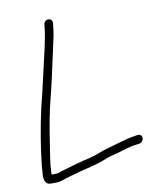

<svg xmlns="http://www.w3.org/2000/svg" viewBox="-82 -732 723 856"><g transform="rotate(-10 280.0 -304.5)"><path d="M173.8 -647 172.2 -632C169.4 -605.1 163.7 -577 157.3 -547C138.9 -469.8 114.8 -357 95.8 -284C77.3 -202.1 61.8 -112.5 52.7 -26C52.3 -15.3 51.7 -7 51.1 -1C48.1 27.5 49.1 55 77 57H101C111.7 57 120.8 55.7 128.4 53C158.6 42.1 194.5 33.6 227.5 24C256.4 16.6 298 7.3 324.3 -3C348.3 -14.4 374.4 -19.9 400.8 -27C428.8 -35 456.3 -45.5 487 -48L499.2 -50C523.7 -56 523.1 -92.2 497.3 -89L484.1 -87C439.6 -80.3 398 -64.8 355.7 -54C325 -45.5 301.2 -32.9 267.6 -25C222.9 -15.3 187.1 -4 145.2 8C126.3 13.4 122.7 18 105.1 18H89.1C89.4 9.3 89.7 3 90.1 -1C90.7 -7 91.3 -15.7 91.8 -27C92.9 -37.7 94.5 -49.3 96.5 -62C108 -135.2 118.3 -209.8 134.2 -279C152.9 -350.5 179 -466.2 194.8 -542C202.2 -572.6 208.2 -602.5 211.2 -632L212.8 -647C213.9 -657.6 205.4 -666 194.8 -666C184.2 -666 174.9 -657.6 173.8 -647Z"/></g></svg>

Font: Just Breathe
Style: Obl2
Weight: 400
Foundry: Cannot Into Space Fonts
Version: Version 0.72